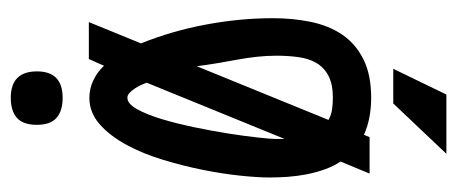

<svg xmlns="http://www.w3.org/2000/svg" viewBox="-272 -596 868 365"><g transform="rotate(90 162.5 -414.0)"><path d="M63 -247.6Q39.6 -305.2 27.3 -370.4Q15.1 -435.5 15.1 -498Q15.1 -536.6 22.2 -570.8Q29.3 -605 46.6 -630.4Q64 -655.8 93.3 -670.4Q122.6 -685.1 166.5 -685.1Q185.1 -685.1 202.6 -681.9Q220.2 -678.7 236.8 -671.4L241.2 -682.1H310.5L287.6 -627Q296.9 -612.8 302.7 -596.2Q308.6 -579.6 312 -561.8Q315.4 -543.9 316.7 -525.9Q317.9 -507.8 317.9 -491.2Q317.9 -470.2 314.5 -436.8Q311 -403.3 303.5 -365.5Q295.9 -327.6 284.2 -289.1Q272.5 -250.5 255.6 -219.5Q238.8 -188.5 216.6 -168.9Q194.3 -149.4 166.5 -149.4Q148.9 -149.4 133.1 -157Q117.2 -164.6 105.5 -177.2L92.8 -148.4H22.5ZM86.4 -504.9Q86.4 -485.4 88.6 -466.3Q90.8 -447.3 94.2 -428.7Q97.7 -410.2 100.8 -391.4Q104 -372.6 106.4 -353.5L208.5 -604Q198.7 -609.4 188.2 -610.8Q177.7 -612.3 166.5 -612.3Q140.6 -612.3 124.8 -604Q108.9 -595.7 100.3 -581.1Q91.8 -566.4 89.1 -546.9Q86.4 -527.3 86.4 -504.9ZM166.5 -221.7Q177.7 -221.7 188 -240Q198.2 -258.3 206.8 -286.6Q215.3 -314.9 222.4 -348.9Q229.5 -382.8 234.4 -414.1Q239.3 -445.3 241.9 -469.5Q244.6 -493.7 244.6 -502.4V-520.5L137.7 -258.3Q139.2 -254.4 141.8 -248.3Q144.5 -242.2 148.4 -236.3Q152.3 -230.5 156.7 -226.1Q161.1 -221.7 166.5 -221.7ZM166.5 0Q116.2 0 116.2 -49.8Q116.2 -98.6 166.5 -98.6Q191.4 -98.6 204.6 -86.9Q217.8 -75.2 217.8 -49.8Q217.8 -23.4 204.6 -11.7Q191.4 0 166.5 0ZM160.2 -828.1H272.9L177.2 -727.1H111.3Z"/></g></svg>

Font: XAYAX
Style: Regular
Weight: 400
Designer: Peter Wiegel
Foundry: Peter Wiegel
Version: Version 1.000 2009 initial release